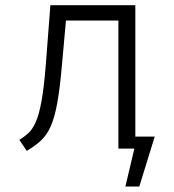

<svg xmlns="http://www.w3.org/2000/svg" viewBox="-20 -558 655 721"><path d="M561 -45.1 503.1 142.6H450.8L484.6 0H424.6V-481H227.7L212.8 -315.9Q205.1 -226.7 195.1 -171.5Q185.1 -116.4 170.5 -83.6Q155.9 -50.8 134.1 -30.5Q112.3 -10.3 80.5 8.7L52.8 -32.8Q71.3 -44.1 86.7 -58.2Q102.1 -72.3 114.4 -100Q126.7 -127.7 135.9 -178.2Q145.1 -228.7 151.8 -312.3L169.2 -538.5H488.2V-45.1Z"/></svg>

Font: Fira Code Light
Style: Regular
Weight: 300
Monospace: yes
Designer: Carrois Corporate, Edenspiekermann AG, Nikita Prokopov
Foundry: Carrois Corporate, Edenspiekermann AG, Nikita Prokopov
Version: Version 6.000; ttfautohint (v1.8.2) -l 8 -r 50 -G 200 -x 14 